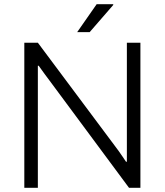

<svg xmlns="http://www.w3.org/2000/svg" viewBox="-20 -888 779 908"><path d="M95 0V-686H159L527 -193Q533 -186 541.5 -173.5Q550 -161 559.5 -147.5Q569 -134 576 -123H580Q580 -141 580 -158Q580 -175 580 -193V-686H644V0H590L215 -506Q208 -515 191.5 -537.5Q175 -560 163 -577H159Q159 -559 159 -541.5Q159 -524 159 -506V0ZM345 -736 437 -868H515L516 -865L404 -736Z"/></svg>

Font: Archivo SemiBold ExtraLight
Style: Regular
Weight: 250
Version: Version 2.001